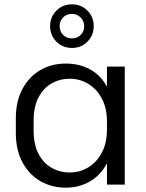

<svg xmlns="http://www.w3.org/2000/svg" viewBox="-20 -861 675 885"><path d="M211 -741Q211 -783 240 -812Q269 -841 312 -841Q354 -841 383 -812Q412 -783 412 -741Q412 -698 383 -669Q354 -640 312 -640Q269 -640 240 -669Q211 -698 211 -741ZM255 -741Q255 -716 271 -700Q287 -684 312 -684Q336 -684 352 -700Q368 -716 368 -741Q368 -764 351.5 -780.5Q335 -797 312 -797Q287 -797 271 -781Q255 -765 255 -741ZM555 -554V-10H473V-109Q445 -54 395 -25Q345 4 284 4H282Q219 4 167 -25.5Q115 -55 84 -112Q53 -169 53 -248V-316Q53 -395 84 -452Q115 -509 167 -538.5Q219 -568 282 -568H284Q346 -568 395.5 -541Q445 -514 473 -461V-554ZM473 -264V-300Q473 -363 449 -407.5Q425 -452 386 -475Q347 -498 302 -498H301Q255 -498 217 -476Q179 -454 157 -411Q135 -368 135 -306V-258Q135 -196 157 -153Q179 -110 217 -88Q255 -66 301 -66H302Q347 -66 386 -89Q425 -112 449 -156.5Q473 -201 473 -264Z"/></svg>

Font: Kakao Big Sans
Style: Regular
Weight: 400
Designer: Park Young-rak; Lee Sang-min; Kim Jung-jin; Min Bon; Park Min-gyu;
Foundry: Kakao Corporation
Version: Version 2.003